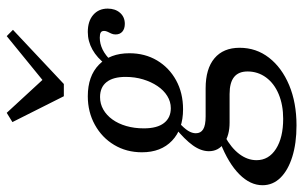

<svg xmlns="http://www.w3.org/2000/svg" viewBox="-198 -521 899 569"><g transform="rotate(-90 251.5 -236.5)"><path d="M164.5 192.7Q111.3 192.7 71.4 180.2Q31.5 167.7 9.3 145.2Q-12.9 122.6 -12.9 91.9Q-12.9 55.6 19.4 23.4Q51.6 -8.9 112.9 -33.1L131.5 -19.4Q97.6 -0.8 79.4 23.4Q61.3 47.6 61.3 74.2Q61.3 110.5 94.8 131.9Q128.2 153.2 183.9 153.2Q225 153.2 256.9 139.9Q288.7 126.6 306.5 102.4Q324.2 78.2 324.2 47.6Q324.2 21 307.7 7.7Q291.1 -5.6 257.3 -5.6H172.6Q134.7 -5.6 111.3 -22.2Q87.9 -38.7 87.9 -66.9Q87.9 -90.3 105.2 -114.5Q122.6 -138.7 158.1 -167.7L174.2 -157.3Q155.6 -140.3 148.4 -128.6Q141.1 -116.9 141.1 -105.6Q141.1 -91.1 152.8 -83.9Q164.5 -76.6 191.1 -76.6H274.2Q332.3 -76.6 363.3 -50.4Q394.4 -24.2 394.4 24.2Q394.4 73.4 364.9 111.3Q335.5 149.2 283.5 171Q231.5 192.7 164.5 192.7ZM212.1 -143.5Q153.2 -143.5 119 -176.2Q84.7 -208.9 84.7 -265.3Q84.7 -311.3 106.5 -347.6Q128.2 -383.9 166.1 -404.8Q204 -425.8 250.8 -425.8Q310.5 -425.8 344.4 -392.7Q378.2 -359.7 378.2 -302.4Q378.2 -256.5 356.9 -220.6Q335.5 -184.7 298 -164.1Q260.5 -143.5 212.1 -143.5ZM215.3 -179.8Q234.7 -179.8 251.6 -190.3Q268.5 -200.8 281 -219.4Q293.5 -237.9 300.8 -262.1Q308.1 -286.3 308.1 -313.7Q308.1 -350.8 292.7 -370.2Q277.4 -389.5 248.4 -389.5Q228.2 -389.5 211.3 -379.8Q194.4 -370.2 181.9 -352.8Q169.4 -335.5 162.5 -311.7Q155.6 -287.9 155.6 -259.7Q155.6 -220.2 171.4 -200Q187.1 -179.8 215.3 -179.8ZM465.3 -316.1Q450.8 -316.1 442.3 -323.4Q433.9 -330.6 433.9 -343.5Q433.9 -350.8 436.7 -356.5Q439.5 -362.1 441.9 -367.3Q444.4 -372.6 444.4 -377.4Q444.4 -384.7 439.5 -387.5Q434.7 -390.3 424.2 -390.3Q406.5 -390.3 389.1 -381.9Q371.8 -373.4 354.8 -355.6L344.4 -371.8Q364.5 -398.4 389.1 -412.1Q413.7 -425.8 441.1 -425.8Q473.4 -425.8 491.9 -409.7Q510.5 -393.5 510.5 -366.9Q510.5 -344.4 498 -330.2Q485.5 -316.1 465.3 -316.1ZM429 -666.1 447.6 -647.6 287.1 -496.8H250.8L174.2 -649.2L201.6 -666.1L313.7 -544.4L276.6 -541.9Z"/></g></svg>

Font: Playfair 9pt
Style: Italic
Weight: 400
Italic angle: -15.6°
Designer: Claus Eggers Sørensen
Foundry: Claus Eggers Sørensen
Version: Version 2.001;gftools[0.9.30]